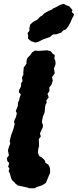

<svg xmlns="http://www.w3.org/2000/svg" viewBox="-20 -987 415 1025"><path d="M135 18 127.4 14.4 101 8.6 75.8 3.2 63.2 -6 55.6 -15.2 45.2 -24 38.8 -36.6 33 -60.2 26.2 -72.8 30.4 -88.6 23.4 -96 29.2 -116.4 19 -127.6 16.6 -143 27.6 -158 22.4 -183.6 27.6 -203.8 35 -220 31.6 -234 40.2 -268 46.2 -282.8 52 -299.6 58.6 -326 54.4 -336.4 59.6 -351 65.6 -363 70 -382.4 64.2 -393.8 75 -420.8 75.8 -439 82.4 -452.2 84.6 -464.6 91.2 -483.2 80.2 -495.4 83.4 -509.4 92 -524.6 92.8 -543.2 100.2 -553 97.4 -574 104.6 -588.6 104.4 -601.2 107 -627.2 121.6 -647 121.4 -662.4 126.4 -677.8 140 -691 151.6 -707.4 166.4 -717.2 186.2 -715.4 218.6 -717.6 230.8 -718.6 251.2 -713.4 261.6 -699.8 272 -693.6 270.4 -673 275.8 -662 276.6 -644.8 268.2 -622.2 272.2 -596 257.6 -574.8 261.8 -557.2 254.4 -534 243.2 -520.6 244 -501.6 233.6 -485.4 240 -467.2 227.4 -451.6 229 -437.8 223.2 -428.4 220.4 -413.2 218.4 -387.4 209.6 -366.4 205.4 -347.6 204 -333.8 209 -319.8 208.8 -308 199.2 -287 193.4 -275.4 197.8 -258.4 187.2 -245 187.8 -223.8 188.6 -207.6 184.6 -192 182.4 -174.8 185.2 -162.6 190.2 -153.2 201 -147.6 208.6 -141.8 220.6 -128.6 221.6 -118.6 237.6 -108.2 245 -94.2 247.4 -84.4V-64.4L236 -37.4L225.2 -10.8L205.2 2.2L176.8 11.4L165.2 18.2ZM168.6 -759.6 144.6 -767.8 129 -781.8 130.4 -798.2 127.2 -810.2 136.8 -822.6V-835.8L140.8 -855L156.6 -870.2L178 -881.4L195.2 -898.6L204.4 -903.6L218.6 -917.4L241 -929.4L257.4 -936L263.2 -941.6L280.6 -949.4L300.2 -960.8L320.6 -966.8L335 -958.2L349.2 -953.8L366.8 -933.8L362.8 -923L375.2 -910.8L372.6 -901.8L365.8 -890.4L356.2 -867.6L345.4 -848L332.6 -830.6L316.6 -824L307 -812.8L280 -803.6L263.4 -803.4L245.8 -789L211.8 -777.6L186.8 -765Z"/></svg>

Font: Winky Rough
Style: Italic
Weight: 400
Italic angle: -8.97852°
Designer: Simon Atzbach
Foundry: typofactur
Version: Version 1.206